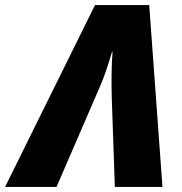

<svg xmlns="http://www.w3.org/2000/svg" viewBox="-79 -734 716 754"><path d="M-59 0H143L313 -393C333 -438 349 -490 361 -531H363C359 -485 358 -408 360 -347L372 0H559L507 -714H294Z"/></svg>

Font: Noto Sans Black
Style: Italic
Weight: 900
Italic angle: -12°
Designer: Monotype Design Team
Foundry: Monotype Imaging Inc.
Version: Version 2.013